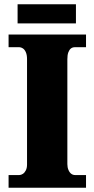

<svg xmlns="http://www.w3.org/2000/svg" viewBox="-20 -875 440 895"><path d="M20 0V-59H70Q78 -59 86.5 -64.5Q95 -70 100.5 -81Q106 -92 106 -108V-600Q106 -619 100.5 -631.5Q95 -644 86.5 -649.5Q78 -655 70 -655H20V-714H381V-655H330Q318 -655 310.5 -649Q303 -643 298.5 -631Q294 -619 294 -599V-110Q294 -95 299 -83Q304 -71 312 -65Q320 -59 330 -59H381V0ZM62 -766V-855H334V-766Z"/></svg>

Font: Noto Serif Khmer SemiCondensed Black
Style: Regular
Weight: 900
Width: 4
Designer: Danh Hong and the Monotype Design Team
Foundry: Monotype Imaging Inc.
Version: Version 2.004